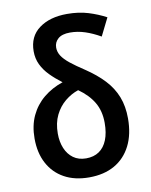

<svg xmlns="http://www.w3.org/2000/svg" viewBox="-86 -828 709 901"><g transform="rotate(-10 268.5 -377.5)"><path d="M295.4 -763.7Q351.1 -763.7 395.8 -750Q440.4 -736.3 480 -715.3L438 -630.9Q401.4 -651.9 366 -663.6Q330.6 -675.3 294.4 -675.3Q256.3 -675.3 237.3 -658.7Q218.3 -642.1 218.3 -616.7Q218.3 -595.7 230.5 -576.9Q242.7 -558.1 268.3 -537.6Q293.9 -517.1 333.5 -491.2Q386.2 -456.1 421.6 -418.2Q457 -380.4 474.9 -334.7Q492.7 -289.1 492.7 -231.4Q492.7 -155.8 465.3 -101.8Q438 -47.9 387.5 -19Q336.9 9.8 266.1 9.8Q197.3 9.8 147.7 -17.6Q98.1 -44.9 71.3 -95.2Q44.4 -145.5 44.4 -213.9Q44.4 -275.4 66.4 -322.3Q88.4 -369.1 127.9 -401.6Q167.5 -434.1 219.7 -451.7Q188 -475.6 163.3 -500.7Q138.7 -525.9 125 -554.7Q111.3 -583.5 111.3 -617.7Q111.3 -688.5 162.4 -726.1Q213.4 -763.7 295.4 -763.7ZM285.2 -402.3Q251.5 -391.1 221.9 -366.9Q192.4 -342.8 174.1 -305.7Q155.8 -268.6 155.8 -217.8Q155.8 -178.7 168.7 -147.7Q181.6 -116.7 206.5 -98.6Q231.4 -80.6 267.1 -80.6Q303.7 -80.6 329.1 -97.9Q354.5 -115.2 367.9 -148.7Q381.3 -182.1 381.3 -230Q381.3 -286.6 356.7 -328.1Q332 -369.6 285.2 -402.3Z"/></g></svg>

Font: Open Sans SemiCondensed SemiBold
Style: Regular
Weight: 600
Width: 4
Designer: Monotype Design Team
Foundry: Monotype Imaging Inc.
Version: Version 3.000